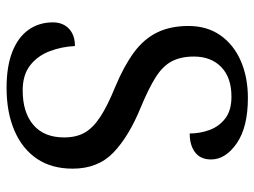

<svg xmlns="http://www.w3.org/2000/svg" viewBox="-115 -649 774 584"><g transform="rotate(90 272.0 -357.0)"><path d="M247 10Q182 10 137.5 -7.5Q93 -25 70.5 -57Q48 -89 48 -131Q48 -151 56.5 -166Q65 -181 81 -189.5Q97 -198 120 -198Q122 -157 136 -120.5Q150 -84 179 -61.5Q208 -39 255 -39Q322 -39 360 -71.5Q398 -104 398 -165Q398 -202 383.5 -227.5Q369 -253 335.5 -275Q302 -297 243 -321Q181 -347 140 -377Q99 -407 79 -447.5Q59 -488 59 -543Q59 -600 87.5 -640.5Q116 -681 165.5 -702.5Q215 -724 278 -724Q367 -724 416 -690Q465 -656 465 -612Q465 -580 443.5 -563.5Q422 -547 386 -547Q386 -578 375.5 -607Q365 -636 340.5 -655Q316 -674 274 -674Q216 -674 184 -643Q152 -612 152 -560Q152 -520 166.5 -492.5Q181 -465 215 -443.5Q249 -422 307 -398Q395 -362 444 -315Q493 -268 493 -191Q493 -127 463 -82.5Q433 -38 377.5 -14Q322 10 247 10Z"/></g></svg>

Font: Noto Serif Vithkuqi
Style: Regular
Weight: 400
Version: Version 1.005